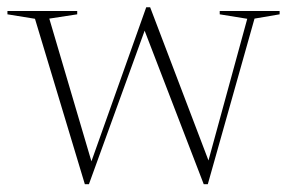

<svg xmlns="http://www.w3.org/2000/svg" viewBox="-21 -484 780 516"><path d="M643.5 -433.5 569.5 -445.5V-454.5H730.5V-445.5L663 -434L537.5 11H526.5L362.5 -415L371.5 -412L218 11H207L73 -433.5L-1 -445.5V-454.5H186.5V-445.5L111.5 -434L228.5 -37.5L213 -17.5L372 -464.5H382.5L543 -43L532.5 -28Z"/></svg>

Font: Newsreader 36pt ExtraLight
Style: Regular
Weight: 250
Designer: Hugues Gentile
Foundry: Production Type
Version: Version 1.003